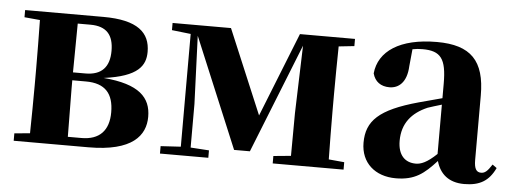

<svg xmlns="http://www.w3.org/2000/svg" viewBox="-43 -673 2132 799"><g transform="rotate(5 1023.0 -273.0)"><path d="M97 0H346C530 0 583 -70 583 -148C583 -228 534 -281 384 -293C528 -312 557 -360 557 -417C557 -497 505 -546 361 -546H34V-516L99 -510C100 -451 101 -364 101 -308V-238C101 -182 100 -95 99 -37L34 -31V0ZM257 -509H310C378 -509 407 -474 407 -408C407 -341 375 -305 307 -305H255ZM255 -272H312C393 -272 428 -231 428 -153C428 -77 389 -36 314 -36H257L255 -238Z M729 0H847V-31L770 -36V-218L759 -502L951 -42H1017L1199 -499L1190 -216L1189 -38L1116 -31V0H1412V-31L1347 -37C1346 -95 1345 -182 1345 -238V-308C1345 -364 1346 -451 1347 -509L1412 -516V-546H1182L1042 -194L894 -546H650V-516L729 -507V-36L645 -31V0Z M1917 16C1982 16 2020 -7 2046 -62L2028 -75C2009 -45 1998 -37 1983 -37C1964 -37 1954 -50 1954 -88V-357C1954 -502 1895 -563 1753 -563C1598 -563 1511 -503 1502 -410C1511 -376 1536 -358 1572 -358C1610 -358 1644 -384 1647 -453L1654 -524C1669 -527 1682 -528 1696 -528C1772 -528 1796 -497 1796 -393V-332L1699 -306C1536 -261 1485 -210 1485 -119C1485 -35 1545 17 1631 17C1711 17 1749 -14 1800 -70C1815 -17 1852 16 1917 16ZM1796 -99C1755 -60 1730 -51 1709 -51C1664 -51 1634 -80 1634 -140C1634 -213 1673 -259 1738 -287C1752 -292 1773 -298 1796 -305Z"/></g></svg>

Font: Noto Serif CJK SC Black
Style: Regular
Weight: 900
Designer: Ryoko NISHIZUKA 西塚涼子 (kana & ideographs); Frank Grießhammer (Latin, Greek & Cyrillic); Wenlong ZHANG 张文龙 (bopomofo); San
Foundry: Adobe
Version: Version 2.001;hotconv 1.1.0;makeotfexe 2.6.0